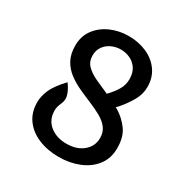

<svg xmlns="http://www.w3.org/2000/svg" viewBox="-167 -847 961 997"><g transform="rotate(30 313.5 -349.0)"><path d="M319 13.5Q252 13.5 198 -8.8Q144 -31 112.5 -73.8Q81 -116.5 81 -178Q81 -212 97.5 -251.5Q114 -291 165.5 -345.5Q184.5 -321.5 195.2 -292Q206 -262.5 193 -234.5Q187 -220.5 183.8 -209.2Q180.5 -198 180.5 -186.5Q180.5 -130 220 -98Q259.5 -66 319 -66Q381.5 -66 419.2 -98Q457 -130 457 -178Q457 -214.5 438 -238.8Q419 -263 387.5 -280.5Q356 -298 318.5 -313.5Q281 -329 243.5 -346.2Q206 -363.5 174.5 -387.2Q143 -411 124 -445.8Q105 -480.5 105 -531Q105 -588 135.8 -628.8Q166.5 -669.5 216 -691Q265.5 -712.5 322 -712.5Q381.5 -712.5 430.2 -691Q479 -669.5 508.2 -628.8Q537.5 -588 537.5 -531Q537.5 -488.5 515.2 -449Q493 -409.5 459 -370L447 -358.5L459 -352Q502 -325.5 531.2 -285Q560.5 -244.5 560.5 -178Q560.5 -116.5 527.5 -73.8Q494.5 -31 439.8 -8.8Q385 13.5 319 13.5ZM372 -395.5Q401.5 -426 419 -455.8Q436.5 -485.5 436.5 -519.5Q436.5 -557.5 419.8 -582.5Q403 -607.5 376.8 -619.5Q350.5 -631.5 322 -631.5Q293 -631.5 267 -619.8Q241 -608 224.8 -585.5Q208.5 -563 208.5 -531Q208.5 -494.5 232 -471.2Q255.5 -448 292.8 -430.8Q330 -413.5 372 -395.5Z"/></g></svg>

Font: Expletus Sans Medium
Style: Regular
Weight: 500
Version: Version 7.500